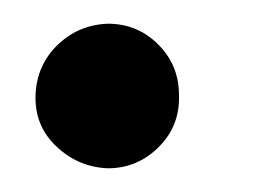

<svg xmlns="http://www.w3.org/2000/svg" viewBox="-20 -136 221 162"><path d="M71 6Q46 5 27.5 -12.5Q9 -30 10 -56Q11 -81 28.5 -98Q46 -115 71 -116Q96 -116 113.5 -98.5Q131 -81 131 -56Q132 -30 114 -12Q96 6 71 6Z"/></svg>

Font: Kulim Park SemiBold
Style: Regular
Weight: 600
Designer: Noponies / Dale Sattler
Foundry: Noponies
Version: Version 1.000; ttfautohint (v1.8.3)